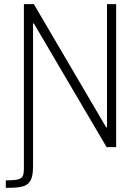

<svg xmlns="http://www.w3.org/2000/svg" viewBox="-20 -708 675 924"><path d="M8 196V160Q38 160 55.5 157.5Q73 155 81.5 148.5Q90 142 92.5 131Q95 120 95 103V-688H143L491 -95H495V-688H539V0H493L143 -595H139V91Q139 121 134.5 140Q130 159 120 170.5Q110 182 94.5 187.5Q79 193 57.5 194.5Q36 196 8 196Z"/></svg>

Font: Saira SemiCondensed ExtraLight
Style: Regular
Weight: 250
Width: 4
Designer: Hector Gatti with collaboration of the Omnibus-Type team
Foundry: Omnibus-Type
Version: Version 1.101